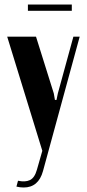

<svg xmlns="http://www.w3.org/2000/svg" viewBox="-20 -658 386 853"><path d="M140 -495 219 -243 224 -214H231L237 -243L306 -495H334L171 102Q151 175 85 175Q69 175 53 171L60 145Q92 152 113 142Q134 132 144 96L168 12L12 -495ZM299 -610H104V-638H299Z"/></svg>

Font: Moniqa Black Heading
Style: Regular
Weight: 900
Designer: Rajesh Rajput
Foundry: Rajesh Rajput
Version: Version 1.000